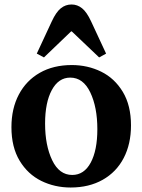

<svg xmlns="http://www.w3.org/2000/svg" viewBox="-20 -826 635 856"><path d="M300 -536Q371 -536 431 -506.5Q491 -477 527.5 -416.5Q564 -356 564 -267Q564 -184 531.5 -121.5Q499 -59 438 -24.5Q377 10 295 10Q224 10 164 -19.5Q104 -49 67.5 -109.5Q31 -170 31 -259Q31 -342 64 -404.5Q97 -467 157.5 -501.5Q218 -536 300 -536ZM302 -46Q355 -46 384.5 -101Q414 -156 414 -250Q414 -348 382.5 -414Q351 -480 293 -480Q241 -480 211 -424.5Q181 -369 181 -275Q181 -178 212.5 -112Q244 -46 302 -46ZM299 -806Q325 -806 346 -789Q367 -772 386 -731L453 -587L422 -570L300 -686H297L176 -570L144 -587L211 -731Q230 -772 251 -789Q272 -806 299 -806Z"/></svg>

Font: Minipax
Style: Bold
Weight: 600
Designer: Raphaël Ronot, Igor Stepanchenko (Cyrillic)
Foundry: steppetype
Version: Version 1.002